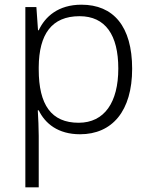

<svg xmlns="http://www.w3.org/2000/svg" viewBox="-20 -562 639 818"><path d="M327 -542C228 -542 172 -491 145 -433H142L135 -532H88V236H145V17C145 -16 143 -58 141 -92H145C172 -36 227 10 321 10C458 10 543 -89 543 -269C543 -450 463 -542 327 -542ZM319 -493C429 -493 484 -413 484 -270C484 -126 425 -39 315 -39C199 -39 145 -115 145 -266V-276C146 -416 200 -493 319 -493Z"/></svg>

Font: Noto Sans Ethiopic Light
Style: Regular
Weight: 300
Designer: Monotype Design Team
Foundry: Monotype Imaging Inc.
Version: Version 2.102